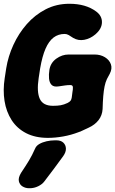

<svg xmlns="http://www.w3.org/2000/svg" viewBox="-31 -709 611 1018"><path d="M223 22Q156 22 107.5 -3Q59 -28 30.5 -72.5Q2 -117 -7 -174Q-16 -231 -6 -295L2 -347Q12 -410 40 -471Q68 -532 111 -581Q154 -630 211 -659.5Q268 -689 337 -689Q424 -689 479 -648Q510 -625 509.5 -591Q509 -557 477 -529L475 -527Q448 -504 416 -498Q384 -492 357 -508Q344 -517 333.5 -523Q323 -529 312 -529Q278 -529 253 -510Q228 -491 210.5 -451Q193 -411 182 -347L174 -295Q163 -222 180 -185Q197 -148 250 -148Q274 -148 291 -151Q308 -154 327 -163Q339 -169 343.5 -175.5Q348 -182 349.5 -192.5Q351 -203 353 -220Q356 -235 355.5 -246.5Q355 -258 342 -258Q327 -258 314 -256Q301 -254 280 -251Q254 -247 242.5 -259Q231 -271 229 -292.5Q227 -314 231 -339Q237 -376 267.5 -398Q298 -420 333 -420H470Q502 -420 525.5 -405.5Q549 -391 557 -368Q565 -345 551 -318L536 -290Q528 -273 523.5 -251Q519 -229 516.5 -199.5Q514 -170 513 -131Q511 -97 491.5 -72Q472 -47 439 -32L394 -11Q392 -10 390 -10Q388 -10 385 -8Q346 7 304 14.5Q262 22 223 22ZM204 253Q193 268 171.5 278.5Q150 289 127 289H123Q104 289 88.5 279.5Q73 270 69 251.5Q65 233 81 207Q107 168 123 141.5Q139 115 155 79Q161 64 177.5 54.5Q194 45 216 40Q238 35 261 35H268Q292 35 305 47.5Q318 60 318.5 79Q319 98 304 119Q276 158 254 187Q232 216 204 253Z"/></svg>

Font: Winky Sans ExtraBold
Style: Italic
Weight: 800
Italic angle: -8.97852°
Designer: Simon Atzbach
Foundry: typofactur
Version: Version 1.205